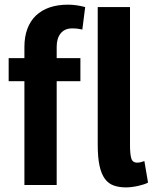

<svg xmlns="http://www.w3.org/2000/svg" viewBox="-20 -792 671 822"><path d="M222.7 0H84.5V-444.3H17.1V-543H84.5V-590.8Q84.5 -634.8 97.2 -668.7Q109.9 -702.6 134 -725.6Q158.2 -748.5 192.6 -760.3Q227.1 -772 271 -772Q306.6 -772 344.7 -761.7L332.5 -665.5Q321.8 -668 311.8 -669.2Q301.8 -670.4 288.6 -670.4Q257.3 -670.4 240 -649.4Q222.7 -628.4 222.7 -591.8V-543H324.2V-444.3H222.7ZM398.4 -761.7H536.6V-169.4Q536.6 -132.8 542 -114.3Q547.4 -95.7 566.9 -95.7Q576.2 -95.7 583.7 -97.9Q591.3 -100.1 598.1 -102.5L613.8 -10.3Q606.9 -6.3 595.7 -2.7Q584.5 1 571.5 3.9Q558.6 6.8 544.9 8.5Q531.2 10.3 519.5 10.3Q490.2 10.3 467.5 2.4Q444.8 -5.4 429.4 -25.9Q414.1 -46.4 406.2 -82Q398.4 -117.7 398.4 -173.3Z"/></svg>

Font: Ufes Sans
Style: Bold
Weight: 700
Designer: Ricardo Esteves & Filipe Motta
Foundry: ProDesignUfes - Ricardo Esteves, Filipe Motta (This is a derivative work, based on Roboto family, by Christian Robertson
Version: Version 2.0